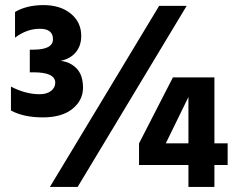

<svg xmlns="http://www.w3.org/2000/svg" viewBox="-20 -734 938 754"><path d="M822 0H720V-86H526V-171L659 -430H822V-171H874V-86H822ZM720 -171V-353L631 -171ZM23 -300V-394Q80 -364 136 -364Q164 -364 180.5 -377Q197 -390 197 -409Q197 -450 112 -450H97V-539H111Q188 -539 188 -580Q188 -621 136.5 -621Q85 -621 39 -586V-687Q85 -714 151 -714Q217 -714 258 -680.5Q299 -647 299 -593Q299 -554 277.5 -528.5Q256 -503 218 -495Q256 -491 281 -465Q306 -439 306 -389.5Q306 -340 264.5 -306.5Q223 -273 148 -273Q73 -273 23 -300ZM285 0H176L605 -711H713Z"/></svg>

Font: Hind Mysuru
Style: Bold
Weight: 700
Designer: Manushi Parikh, Hitesh Malaviya
Foundry: Indian Type Foundry
Version: Version 0.703;PS 1.0;hotconv 1.0.86;makeotf.lib2.5.63406